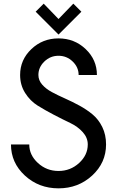

<svg xmlns="http://www.w3.org/2000/svg" viewBox="-20 -1020 640 1050"><path d="M300 -916 381 -1000 425 -956 300 -831 175 -956 219 -1000ZM510 -610H410Q410 -652 377.5 -683.5Q345 -715 300 -715Q255 -715 222.5 -683.5Q190 -652 190 -610Q190 -581 210.5 -557.5Q231 -534 263.5 -516.5Q296 -499 335.5 -481.5Q375 -464 414.5 -442.5Q454 -421 486.5 -394Q519 -367 539.5 -325Q560 -283 560 -230Q560 -130 484 -60Q408 10 300 10Q192 10 116 -60Q40 -130 40 -230H140Q140 -172 187.5 -128.5Q235 -85 300 -85Q365 -85 412.5 -128.5Q460 -172 460 -230Q460 -267 432.5 -297.5Q405 -328 364 -347.5Q323 -367 275 -392Q227 -417 186 -442.5Q145 -468 117.5 -511.5Q90 -555 90 -610Q90 -693 151.5 -751.5Q213 -810 300 -810Q387 -810 448.5 -751.5Q510 -693 510 -610Z"/></svg>

Font: Laverick
Style: Regular
Weight: 400
Designer: Daniel Pimley
Foundry: Daniel Pimley
Version: Version 1.000;PS 001.001;hotconv 1.0.56